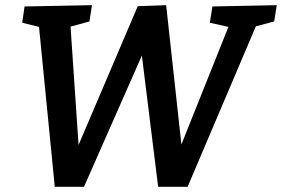

<svg xmlns="http://www.w3.org/2000/svg" viewBox="-20 -722 1091 743"><path d="M802 -697 1051 -702 1041 -639 970 -620 706 1H592L529 -507L305 1H192L131 -618L66 -634L75 -697L336 -702L326 -639L253 -619L284 -161L513 -698L623 -702L682 -163L864 -618L792 -634Z"/></svg>

Font: Bitter SemiBold
Style: Italic
Weight: 600
Italic angle: -9°
Designer: Sol Matas, and Bitter project Authors
Foundry: Sol Matas
Version: Version 2.001